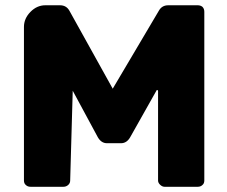

<svg xmlns="http://www.w3.org/2000/svg" viewBox="-20 -716 871 736"><path d="M625 -695.8H737.8Q748.5 -695.8 755.9 -689.9Q763.2 -682.6 763.2 -670.9V-23.9Q763.2 -12.7 755.9 -6.8Q749 0 737.8 0H610.8Q602.1 0 594 -7.6Q585.9 -15.1 585.9 -23.9V-366.2Q585.9 -371.1 581.1 -371.1L479 -189.9Q465.8 -167 443.8 -167H390.1Q368.2 -167 355 -189.9L258.8 -368.2L249 -23.9Q249 -13.7 241.2 -6.8Q233.4 0 223.1 0H97.2Q85.9 0 79.1 -6.8Q71.8 -12.7 71.8 -23.9V-612.8Q71.8 -645 96.7 -670.4Q121.6 -695.8 153.8 -695.8H210Q234.4 -695.8 246.1 -674.8L412.1 -376L588.9 -674.8Q600.6 -695.8 625 -695.8Z"/></svg>

Font: Cunia
Style: Bold
Weight: 700
Designer: Alejo Bergmann, Denis Ignatov
Foundry: Hubert & Fischer
Version: Version 1.00 February 21, 2019, initial release